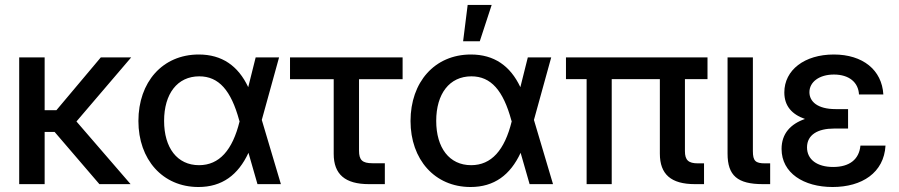

<svg xmlns="http://www.w3.org/2000/svg" viewBox="-20 -749 3655 781"><path d="M161.6 -300.8V-515.6H58.1V0H161.6V-212.4H202.1L384.3 0H511.2L291 -254.9L513.7 -515.6H390.1L209.5 -300.8Z M787.1 11.7C883.3 11.7 948.7 -37.1 990.7 -127.4L1027.3 0H1122.6L1044.9 -261.2L1115.2 -515.6H1020L989.7 -394.5C948.7 -481.4 882.8 -527.3 788.6 -527.3C640.6 -527.3 543 -414.6 543 -256.8C543 -100.6 641.1 11.7 787.1 11.7ZM953.1 -259.3 954.6 -255.4C925.8 -138.2 872.1 -77.1 789.6 -77.1C700.7 -77.1 647.5 -147.9 647.5 -257.3C647.5 -367.2 701.2 -438.5 790.5 -438.5C870.1 -438.5 919.9 -381.3 953.1 -259.3Z M1480.5 0H1545.4V-85H1495.1C1453.6 -85 1440.4 -98.1 1440.4 -136.2V-426.8H1617.7V-515.6H1159.7V-426.8H1337.4V-123C1337.4 -40 1383.8 0 1480.5 0Z M1894 11.7C1990.2 11.7 2055.7 -37.1 2097.7 -127.4L2134.3 0H2229.5L2151.9 -261.2L2222.2 -515.6H2127L2096.7 -394.5C2055.7 -481.4 1989.7 -527.3 1895.5 -527.3C1747.6 -527.3 1649.9 -414.6 1649.9 -256.8C1649.9 -100.6 1748 11.7 1894 11.7ZM2060.1 -259.3 2061.5 -255.4C2032.7 -138.2 1979 -77.1 1896.5 -77.1C1807.6 -77.1 1754.4 -147.9 1754.4 -257.3C1754.4 -367.2 1808.1 -438.5 1897.5 -438.5C1977.1 -438.5 2026.9 -381.3 2060.1 -259.3ZM1882.3 -729 1863.8 -581.1H1931.6L1980 -729Z M2806.6 0H2843.8V-84.5H2819.3C2780.3 -84.5 2766.1 -97.7 2766.1 -134.3V-427.2H2857.9V-515.6H2282.2V-427.2H2366.2V0H2468.3V-427.2H2664.1V-124C2664.1 -40 2709.5 0 2806.6 0Z M3083 0H3112.8V-84.5H3092.3C3053.2 -84.5 3042.5 -94.2 3042.5 -134.3V-515.6H2939.5V-124C2939.5 -34.7 2980 0 3083 0Z M3366.7 11.7C3486.3 11.7 3575.7 -46.4 3582 -156.7H3480C3474.6 -100.6 3435.5 -69.8 3369.1 -69.8C3303.7 -69.8 3262.7 -100.1 3262.7 -149.4C3262.7 -201.2 3307.1 -226.1 3372.6 -226.1H3429.7V-305.2H3378.9C3306.2 -305.2 3272.5 -335.4 3272.5 -374C3272.5 -415.5 3312.5 -445.8 3372.1 -445.8C3433.6 -445.8 3471.7 -414.1 3474.1 -364.7H3573.2C3567.4 -464.4 3489.7 -527.3 3371.6 -527.3C3252.9 -527.3 3170.4 -464.4 3170.4 -373C3170.4 -317.9 3201.2 -283.7 3254.4 -265.1C3195.8 -244.6 3159.2 -205.6 3159.2 -143.1C3159.2 -45.4 3249 11.7 3366.7 11.7Z"/></svg>

Font: Inteeer Medium
Style: Regular
Weight: 500
Designer: Rasmus Andersson
Foundry: rsms
Version: Version 4.001;Glyphs 3.4 (3402)